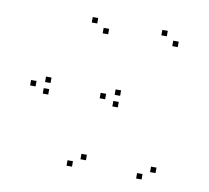

<svg xmlns="http://www.w3.org/2000/svg" viewBox="-66 -596 752 692"><g transform="rotate(10 310.0 -250.0)"><path d="M111 -262.5V-282.5H91V-262.5ZM60 -241V-261H40V-241ZM239.5 21V1H219.5V21ZM285 -10.5V-30.5H265V-10.5ZM60 -241V-261H40V-241ZM110 -220V-240H90V-220ZM285 -471.5V-491.5H265V-471.5ZM239.5 -503V-523H219.5V-503ZM366 -260.5V-280.5H346V-260.5ZM315 -239V-259H295V-239ZM494.5 23V3H474.5V23ZM540 -8.5V-28.5H520V-8.5ZM315 -239V-259H295V-239ZM365 -218V-238H345V-218ZM540 -469.5V-489.5H520V-469.5ZM494.5 -501V-521H474.5V-501Z"/></g></svg>

Font: Monaspace Argon Dots Var
Style: Regular
Weight: 400
Designer: Riley Cran and the Lettermatic Team
Version: Version 1.100 (Monaspace Argon Dots)